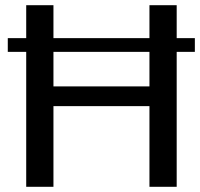

<svg xmlns="http://www.w3.org/2000/svg" viewBox="-20 -720 771 740"><path d="M81 -700H186V-344L162 -387H578L556 -344V-700H661V0H556V-356L578 -311H162L186 -356V0H81ZM731 -573V-520H10V-573Z"/></svg>

Font: Pathway Extreme Medium
Style: Regular
Weight: 500
Designer: Eduardo Rodriguez Tunni
Foundry: Eduardo Rodriguez Tunni
Version: Version 1.001;gftools[0.9.26]